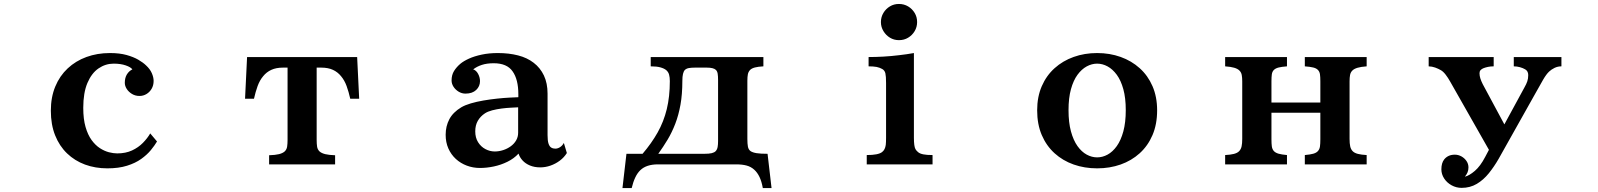

<svg xmlns="http://www.w3.org/2000/svg" viewBox="-20 -827 8040 966"><path d="M533.2 -560.1Q581.5 -560.1 616.7 -550.3Q651.9 -540.5 676 -526.4Q700.2 -512.2 714.8 -498Q734.9 -479.5 743.9 -458.7Q752.9 -438 752.9 -419.9Q752.9 -397.5 742.9 -380.4Q732.9 -363.3 716.8 -353.8Q700.7 -344.2 682.1 -344.2Q660.6 -344.2 643.8 -354.5Q627 -364.7 617.4 -379.9Q607.9 -395 607.9 -410.2Q607.9 -435.5 618.4 -452.6Q628.9 -469.7 646 -478Q637.7 -489.3 612.5 -498Q587.4 -506.8 551.8 -506.8Q510.7 -506.8 475.8 -482.9Q440.9 -459 419.9 -409.7Q398.9 -360.4 398.9 -284.2Q398.9 -228 410.4 -188.2Q421.9 -148.4 440.9 -122.3Q460 -96.2 482.7 -81.5Q505.4 -66.9 528.1 -61Q550.8 -55.2 569.8 -55.2Q612.3 -55.2 644.3 -70.1Q676.3 -85 699 -108.2Q721.7 -131.3 735.8 -155.8L770 -115.2Q757.8 -94.7 738.8 -71.5Q719.7 -48.3 690.4 -27.3Q661.1 -6.3 619.1 6.8Q577.1 20 520 20Q459.5 20 407.7 1Q356 -18.1 317.4 -55.2Q278.8 -92.3 257.3 -146.2Q235.8 -200.2 235.8 -270Q235.8 -337.9 258.1 -391.6Q280.3 -445.3 320.6 -482.9Q360.8 -520.5 415 -540.3Q469.2 -560.1 533.2 -560.1Z M1223.1 -540H1776.9L1787.1 -330.1H1742.2Q1734.4 -365.2 1723.9 -394Q1713.4 -422.9 1695.8 -443.8Q1679.2 -464.4 1655 -475.6Q1630.9 -486.8 1596.2 -486.8H1573.2V-123Q1573.2 -103.5 1575.4 -89.1Q1577.6 -74.7 1587.9 -64.9Q1597.7 -56.2 1616.2 -51.5Q1634.8 -46.9 1666 -45.9V0H1334V-45.9Q1365.7 -46.9 1384 -51.5Q1402.3 -56.2 1412.1 -64.9Q1422.4 -74.7 1424.6 -89.1Q1426.8 -103.5 1426.8 -123V-486.8H1403.8Q1369.6 -486.8 1345.2 -475.6Q1320.8 -464.4 1304.2 -443.8Q1286.6 -422.9 1276.1 -394Q1265.6 -365.2 1257.8 -330.1H1212.9Z M2484.9 -560.1Q2540.5 -560.1 2586.4 -548.3Q2632.3 -536.6 2665 -511.2Q2698.2 -485.8 2716.6 -447Q2734.9 -408.2 2734.9 -356V-147Q2734.9 -119.1 2739.7 -104.5Q2744.6 -89.8 2753.4 -84.5Q2762.2 -79.1 2773.9 -79.1Q2786.1 -79.1 2797.9 -86.7Q2809.6 -94.2 2816.9 -107.9L2832 -57.1Q2818.4 -35.2 2796.9 -19Q2775.4 -2.9 2750 6.1Q2724.6 15.1 2698.2 15.1Q2668.9 15.1 2646.2 5.6Q2623.5 -3.9 2609.1 -19.8Q2594.7 -35.6 2588.9 -54.2Q2565.9 -29.3 2533.2 -13.2Q2500.5 2.9 2464.6 10.5Q2428.7 18.1 2395 18.1Q2359.9 18.1 2328.6 6.3Q2297.4 -5.4 2273.4 -27.3Q2249.5 -49.3 2235.8 -80.1Q2222.2 -110.8 2222.2 -148.9Q2222.2 -191.9 2240.7 -227.1Q2259.3 -262.2 2300.8 -287.1Q2319.8 -298.3 2348.9 -306.9Q2377.9 -315.4 2412.1 -321.3Q2446.3 -327.1 2480.7 -330.8Q2515.1 -334.5 2543.9 -335.9L2587.9 -337.9V-353Q2587.9 -427.2 2559.1 -467.8Q2530.8 -508.8 2463.9 -508.8Q2429.7 -508.8 2404.3 -500.5Q2378.9 -492.2 2360.8 -478Q2376 -473.1 2385.5 -455.3Q2395 -437.5 2395 -418.9Q2395 -392.6 2375.7 -374.3Q2356.4 -356 2321.8 -356Q2303.7 -356 2287.6 -365.7Q2271.5 -375.5 2261.7 -390.6Q2252 -405.8 2252 -421.9Q2252 -449.7 2264.2 -469.5Q2276.4 -489.3 2295.9 -505.9Q2312 -519.5 2339.4 -532Q2366.7 -544.4 2403.6 -552.2Q2440.4 -560.1 2484.9 -560.1ZM2550.8 -285.2Q2528.8 -284.2 2503.9 -281Q2479 -277.8 2456.5 -272Q2434.1 -266.1 2419.9 -256.8Q2397 -241.7 2384 -219.2Q2371.1 -196.8 2371.1 -166Q2371.1 -134.3 2385.3 -111.6Q2399.4 -88.9 2422.1 -76.9Q2444.8 -64.9 2469.2 -64.9Q2490.7 -64.9 2511.7 -71.8Q2532.7 -78.6 2549.8 -91.1Q2566.9 -103.5 2576.9 -120.8Q2586.9 -138.2 2586.9 -159.2V-287.1Z M3253.9 -540H3820.8V-493.2Q3793.9 -491.7 3778.1 -487.5Q3762.2 -483.4 3753.9 -475.1Q3745.1 -465.8 3742.7 -453.1Q3740.2 -440.4 3740.2 -420.9V-127.9Q3740.2 -104 3742.9 -89.4Q3745.6 -74.7 3755.9 -66.9Q3766.6 -59.6 3786.6 -56.4Q3806.6 -53.2 3841.8 -53.2L3861.8 119.1H3817.9Q3812 85.9 3801.3 63.5Q3790.5 41 3774.9 26.9Q3758.3 11.7 3736.3 5.9Q3714.4 0 3684.1 0H3290Q3232.4 0 3202.1 28.8Q3187 43 3176.3 65.7Q3165.5 88.4 3158.2 119.1H3111.8L3131.8 -53.2H3212.9Q3258.3 -106.4 3288.8 -160.6Q3319.3 -214.8 3334.7 -277.8Q3350.1 -340.8 3350.1 -418.9Q3350.1 -437.5 3346.4 -451.2Q3342.8 -464.8 3332 -474.1Q3321.3 -482.9 3302.7 -488Q3284.2 -493.2 3253.9 -493.2ZM3477.1 -486.8Q3458.5 -486.8 3446 -484.6Q3433.6 -482.4 3425.8 -475.1Q3419.4 -468.3 3416.3 -455.1Q3413.1 -441.9 3413.1 -419.9Q3413.1 -353 3403.6 -300Q3394 -247.1 3377.4 -204.1Q3360.8 -161.1 3338.9 -124.5Q3316.9 -87.9 3292 -53.2H3523.9Q3547.4 -53.2 3560.8 -56.4Q3574.2 -59.6 3581.1 -66.9Q3588.4 -75.2 3590.6 -87.6Q3592.8 -100.1 3592.8 -117.2V-424.8Q3592.8 -443.8 3590.8 -456.1Q3588.9 -468.3 3582 -475.1Q3570.3 -486.8 3536.1 -486.8Z M4502.9 -807.1Q4528.3 -807.1 4549.1 -794.7Q4569.8 -782.2 4582 -761.7Q4594.2 -741.7 4594.2 -715.8Q4594.2 -690.9 4581.8 -670.2Q4569.3 -649.4 4548.8 -637.2Q4528.8 -625 4502.9 -625Q4478 -625 4457.8 -637.2Q4437.5 -649.4 4424.8 -670.4Q4412.1 -691.4 4412.1 -715.8Q4412.1 -741.2 4424.6 -762Q4437 -782.7 4457.5 -794.9Q4477.5 -807.1 4502.9 -807.1ZM4578.1 -133.8Q4578.1 -90.8 4585.9 -76.7Q4590.3 -68.8 4599.4 -61.3Q4608.4 -53.7 4626 -50.3Q4642.6 -46.9 4671.9 -46.9V0H4340.8V-46.9Q4398.9 -46.9 4418 -62Q4433.1 -73.2 4436.5 -98.1Q4438 -111.3 4438 -133.8V-409.2Q4438 -443.8 4434.6 -458Q4431.2 -472.7 4418.9 -479.7Q4406.7 -486.8 4390.6 -490.2Q4374 -493.2 4350.1 -493.2V-540Q4385.7 -540 4424.8 -542.2Q4463.9 -544.4 4503.4 -549.3Q4522.9 -551.8 4541.5 -554.2Q4560.1 -556.6 4578.1 -560.1Z M5500 -560.1Q5563.5 -560.1 5618.2 -540.5Q5672.9 -521 5714.1 -483.9Q5755.4 -446.8 5778.6 -393.3Q5801.8 -339.8 5801.8 -272Q5801.8 -201.7 5778.6 -147.5Q5755.4 -93.3 5714.1 -55.9Q5672.9 -18.6 5618.2 0.7Q5563.5 20 5500 20Q5436.5 20 5381.8 0.7Q5327.1 -18.6 5285.9 -55.9Q5244.6 -93.3 5221.4 -147.5Q5198.2 -201.7 5198.2 -272Q5198.2 -339.8 5221.4 -393.3Q5244.6 -446.8 5285.9 -483.9Q5327.1 -521 5381.8 -540.5Q5436.5 -560.1 5500 -560.1ZM5500 -506.8Q5473.1 -506.8 5447.5 -492.9Q5421.9 -479 5401.1 -450.7Q5380.4 -422.4 5368.2 -378.2Q5356 -334 5356 -272.9Q5356 -210.9 5368.2 -166Q5380.4 -121.1 5401.1 -92Q5421.9 -63 5447.5 -49.1Q5473.1 -35.2 5500 -35.2Q5526.9 -35.2 5552.5 -49.1Q5578.1 -63 5598.9 -92Q5619.6 -121.1 5631.8 -166Q5644 -210.9 5644 -272.9Q5644 -334 5631.8 -378.2Q5619.6 -422.4 5598.9 -450.7Q5578.1 -479 5552.5 -492.9Q5526.9 -506.8 5500 -506.8Z M6144 -540H6455.1V-493.2Q6428.2 -491.2 6412.8 -487.3Q6397.5 -483.4 6389.2 -475.1Q6380.9 -466.8 6378.9 -453.1Q6377 -439.5 6377 -418V-311H6623V-418Q6623 -439.5 6621.1 -453.1Q6619.1 -466.8 6610.8 -475.1Q6603 -483.4 6587.6 -487.3Q6572.3 -491.2 6544.9 -493.2V-540H6856V-493.2Q6827.6 -491.2 6810.3 -486.1Q6793 -481 6784.2 -472.2Q6774.9 -462.9 6772.5 -449.7Q6770 -436.5 6770 -418V-127.9Q6770 -105.5 6773.2 -90.6Q6776.4 -75.7 6786.1 -65.9Q6794.9 -57.1 6812 -52.7Q6829.1 -48.3 6856 -46.9V0H6544.9V-46.9Q6572.3 -49.3 6587.6 -53.7Q6603 -58.1 6610.8 -66.9Q6619.1 -76.2 6621.1 -90.3Q6623 -104.5 6623 -126V-259.8H6377V-126Q6377 -104.5 6378.9 -90.3Q6380.9 -76.2 6389.2 -66.9Q6397.5 -58.1 6412.8 -53.7Q6428.2 -49.3 6455.1 -46.9V0H6144V-46.9Q6171.4 -48.3 6188.2 -52.7Q6205.1 -57.1 6213.9 -65.9Q6223.6 -75.7 6226.8 -90.6Q6230 -105.5 6230 -127.9V-418Q6230 -436.5 6227.5 -449.7Q6225.1 -462.9 6215.8 -472.2Q6207 -481 6189.9 -486.1Q6172.9 -491.2 6144 -493.2Z M7168 -540H7495.1V-493.2Q7479.5 -493.2 7466.6 -490.5Q7453.6 -487.8 7443.8 -483.9Q7435.1 -480.5 7429.4 -474.4Q7423.8 -468.3 7423.8 -459Q7423.8 -445.3 7428 -432.4Q7432.1 -419.4 7439.9 -403.8L7548.8 -201.2L7649.9 -387.2Q7659.7 -404.3 7664.3 -418Q7668.9 -431.6 7668.9 -449.2Q7668.9 -469.2 7653.8 -478Q7642.1 -484.9 7627 -489Q7611.8 -493.2 7596.2 -493.2V-540H7835.9V-493.2Q7817.4 -493.2 7801.3 -485.4Q7785.2 -477.5 7773.9 -466.8Q7759.8 -453.6 7743.7 -425.8Q7727.5 -397.9 7702.1 -352.1L7520 -27.8Q7497.6 11.2 7470.7 44.7Q7443.8 78.1 7410.2 98.1Q7376.5 118.2 7334 118.2Q7306.6 118.2 7283.2 105.2Q7259.8 92.3 7245.8 70.8Q7231.9 49.3 7231.9 24.9Q7231.9 -6.8 7246.1 -24.9Q7254.9 -36.1 7268.3 -42.5Q7281.7 -48.8 7299.8 -48.8Q7316.9 -48.8 7332.5 -40.3Q7348.1 -31.7 7358.2 -17.1Q7368.2 -2.4 7368.2 15.1Q7368.2 29.3 7363.5 40.3Q7358.9 51.3 7350.1 62Q7372.6 56.6 7400.4 32.7Q7428.2 8.8 7452.1 -37.1L7471.2 -73.2L7275.9 -417Q7265.6 -435.5 7253.4 -451.4Q7241.2 -467.3 7229 -474.1Q7216.3 -481.4 7200.7 -487.1Q7185.1 -492.7 7168 -493.2Z"/></svg>

Font: BIZ UDMincho
Style: Bold
Weight: 700
Monospace: yes
Designer: TypeBank Co., Ltd.
Foundry: Morisawa Inc.
Version: Version 1.06